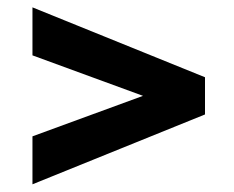

<svg xmlns="http://www.w3.org/2000/svg" viewBox="-20 -613 626 514"><path d="M66.9 -248 362.8 -356.4 66.9 -464.8V-593.3L528.8 -406.2V-306.6L66.9 -119.6Z"/></svg>

Font: Lesson One Extra
Style: Regular
Weight: 800
Designer: But Ko, Victor Gaultney, Annie Olsen, Julie Remington, Don Collingsworth, Eric Hays, Becca Hirsbrunner
Version: Version 1.100